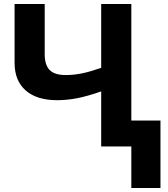

<svg xmlns="http://www.w3.org/2000/svg" viewBox="-20 -734 844 962"><path d="M638 0H487V-276Q415 -251 364.5 -241.5Q314 -232 266 -232Q164 -232 108.5 -281Q53 -330 53 -419V-714H204V-462Q204 -409 228.5 -383.5Q253 -358 309 -358Q349 -358 389 -366Q429 -374 487 -394V-714H638V-130H784V208H638Z"/></svg>

Font: OpenSansMMV
Style: Bold
Weight: 700
Foundry: Ascender Corporation
Version: Version 4.001